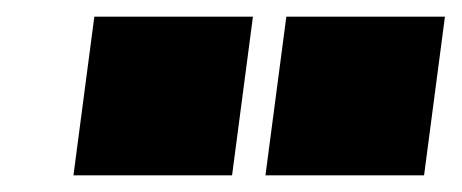

<svg xmlns="http://www.w3.org/2000/svg" viewBox="-20 -800 553 230"><path d="M258 -590H68L93 -780H283ZM488 -590H298L323 -780H513Z"/></svg>

Font: Tanohe Sans Black
Style: Italic
Weight: 900
Designer: Village Type and Design LLC & Cristiano Sobral
Foundry: Cooper Hewitt Smithsonian Design Museum
Version: Version 1.00;January 12, 2020;FontCreator 12.0.0.2547 64-bit